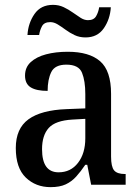

<svg xmlns="http://www.w3.org/2000/svg" viewBox="-20 -760 573 790"><path d="M188 10Q127 10 86 -29.5Q45 -69 45 -151Q45 -231 97 -269Q149 -307 254 -311L331 -314V-373Q331 -427 317.5 -460.5Q304 -494 253 -494Q206 -494 191 -463.5Q176 -433 176 -386Q130 -386 106.5 -400.5Q83 -415 83 -449Q83 -483 106.5 -504.5Q130 -526 169.5 -536.5Q209 -547 259 -547Q347 -547 392 -508Q437 -469 437 -374V-116Q437 -74 449.5 -59Q462 -44 494 -44H497V0H355L339 -82H331Q312 -54 293.5 -33.5Q275 -13 250.5 -1.5Q226 10 188 10ZM221 -51Q271 -51 301 -90Q331 -129 331 -191V-271L278 -268Q208 -264 180.5 -233.5Q153 -203 153 -146Q153 -51 221 -51ZM332 -606Q307 -606 287 -615.5Q267 -625 250 -637.5Q233 -650 217.5 -659.5Q202 -669 187 -669Q162 -669 153 -652.5Q144 -636 141 -616H93Q96 -665 122 -702.5Q148 -740 198 -740Q222 -740 242 -730.5Q262 -721 279.5 -708.5Q297 -696 312 -686.5Q327 -677 342 -677Q366 -677 375.5 -693.5Q385 -710 388 -730H436Q433 -681 407 -643.5Q381 -606 332 -606Z"/></svg>

Font: Noto Serif Tamil SemiCondensed Medium
Style: Italic
Weight: 500
Width: 4
Italic angle: -12°
Designer: Indian Type Foundry, Tom Grace, and the Monotype Design Team
Foundry: Monotype Imaging Inc.
Version: Version 2.003; ttfautohint (v1.8.4.7-5d5b)